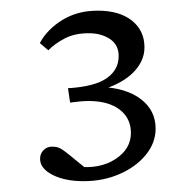

<svg xmlns="http://www.w3.org/2000/svg" viewBox="-20 -484 353 353"><path d="M165 -324.2Q212.4 -322.3 239.3 -301.5Q266.1 -280.8 266.1 -247.6Q266.1 -221.2 248 -199.2Q230 -177.2 200 -164.1Q169.9 -150.9 133.8 -150.9Q99.1 -150.9 76.4 -162.6Q53.7 -174.3 53.7 -191.9Q53.7 -201.7 60.1 -208Q66.4 -214.4 75.7 -214.4Q84.5 -214.4 90.3 -211.4Q96.2 -208.5 106.9 -199.7L141.6 -171.4L121.1 -177.7Q163.6 -172.9 192.1 -191.4Q220.7 -210 220.7 -239.7Q220.7 -266.6 200 -282.5Q179.2 -298.3 143.1 -298.3Q129.4 -298.3 108.9 -295.4L105 -321.8Q153.8 -324.7 176 -340.1Q198.2 -355.5 198.2 -380.9Q198.2 -401.4 182.4 -412.1Q166.5 -422.9 143.1 -422.9Q117.7 -422.9 99.6 -413.6Q81.5 -404.3 68.8 -391.6L53.2 -404.8Q66.9 -430.2 94.7 -447.3Q122.6 -464.4 159.7 -464.4Q199.7 -464.4 222.7 -446Q245.6 -427.7 245.6 -397Q245.6 -370.6 223.6 -349.4Q201.7 -328.1 158.7 -316.4Z"/></svg>

Font: Lateef ExtraLight
Style: Regular
Weight: 200
Designer: SIL International
Foundry: SIL International
Version: Version 4.200